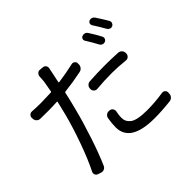

<svg xmlns="http://www.w3.org/2000/svg" viewBox="-168 -1037 1336 1336"><g transform="rotate(-45 500.0 -369.0)"><path d="M823.2 -629.9Q829.1 -619.1 825.2 -607.9Q821.3 -596.7 809.6 -591.8Q798.8 -586.9 787.1 -591.3Q775.4 -595.7 769.5 -606.4Q744.1 -654.3 717.8 -695.3Q711.9 -704.1 714.8 -714.8Q717.8 -725.6 728.5 -730.5Q740.2 -735.4 752.4 -731.9Q764.6 -728.5 771.5 -717.8Q798.8 -676.8 823.2 -629.9ZM542 -397.5Q527.3 -396.5 517.1 -405.8Q506.8 -415 506.8 -428.7V-434.6Q506.8 -449.2 517.1 -460Q527.3 -470.7 542 -471.7Q623 -476.6 688.5 -476.6Q764.6 -476.6 824.2 -472.7Q838.9 -470.7 848.6 -460Q858.4 -449.2 858.4 -434.6V-427.7Q857.4 -414.1 847.2 -404.8Q836.9 -395.5 822.3 -396.5Q751 -404.3 690.4 -404.3Q612.3 -404.3 542 -397.5ZM537.1 -645.5Q549.8 -648.4 560.5 -640.6Q571.3 -632.8 571.3 -619.1V-608.4Q571.3 -593.8 561.5 -582Q551.8 -570.3 537.1 -567.4Q450.2 -549.8 370.1 -541Q366.2 -541 365.2 -536.1Q354.5 -484.4 335 -409.2Q309.6 -308.6 270 -188.5Q230.5 -68.4 194.3 12.7Q188.5 26.4 174.8 32.2Q167 35.2 159.2 35.2Q153.3 35.2 147.5 33.2L125 25.4Q112.3 21.5 107.4 8.8Q102.5 -3.9 108.4 -15.6Q147.5 -92.8 189.5 -209.5Q231.4 -326.2 257.8 -427.7Q266.6 -460.9 282.2 -528.3Q283.2 -533.2 278.3 -533.2Q233.4 -530.3 193.4 -530.3Q146.5 -530.3 112.3 -531.2Q97.7 -532.2 87.4 -543Q77.1 -553.7 77.1 -568.4L76.2 -577.1Q76.2 -590.8 85.9 -600.1Q95.7 -609.4 109.4 -608.4Q146.5 -605.5 194.3 -605.5Q224.6 -605.5 295.9 -608.4Q299.8 -609.4 300.8 -613.3Q308.6 -655.3 315.4 -696.3Q317.4 -720.7 318.4 -742.2Q319.3 -755.9 329.1 -765.6Q337.9 -774.4 349.6 -774.4Q351.6 -774.4 352.5 -774.4L380.9 -771.5Q393.6 -770.5 401.4 -759.8Q409.2 -749 406.2 -735.4Q404.3 -725.6 400.9 -709Q397.5 -692.4 397.5 -691.4L382.8 -622.1Q382.8 -621.1 383.8 -619.6Q384.8 -618.2 386.7 -618.2Q465.8 -628.9 537.1 -645.5ZM450.2 -201.2Q453.1 -215.8 464.8 -224.6Q476.6 -233.4 491.2 -231.4H497.1Q510.7 -229.5 518.6 -218.8Q526.4 -208 524.4 -194.3Q517.6 -163.1 517.6 -137.7Q517.6 -118.2 523.9 -104Q530.3 -89.8 546.4 -75.7Q562.5 -61.5 596.7 -54.2Q630.9 -46.9 680.7 -46.9Q759.8 -46.9 839.8 -59.6Q853.5 -61.5 863.3 -53.2Q873 -44.9 873 -31.2L872.1 -19.5Q872.1 -4.9 861.8 6.3Q851.6 17.6 836.9 19.5Q752 29.3 679.7 29.3Q442.4 29.3 442.4 -118.2Q442.4 -154.3 450.2 -201.2ZM829.1 -736.3Q825.2 -743.2 825.2 -750Q825.2 -752.9 826.2 -756.8Q829.1 -766.6 838.9 -771.5Q845.7 -774.4 852.5 -774.4Q857.4 -774.4 862.3 -773.4Q874 -769.5 880.9 -759.8Q912.1 -712.9 936.5 -670.9Q939.5 -665 939.5 -658.2Q939.5 -653.3 937.5 -649.4Q933.6 -637.7 922.9 -632.8Q917 -629.9 910.2 -629.9Q905.3 -629.9 900.4 -631.8Q888.7 -636.7 882.8 -647.5Q855.5 -696.3 829.1 -736.3Z"/></g></svg>

Font: Gen Jyuu GothicL Regular
Style: Regular
Weight: 400
Designer: [Source Han Sans]
Ryoko NISHIZUKA  (kana & ideographs); Paul D. Hunt (Latin, Greek & Cyrillic); Wenlong ZHANG  (bopomofo
Version: Version 1.002.20150607